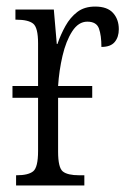

<svg xmlns="http://www.w3.org/2000/svg" viewBox="-20 -565 393 585"><path d="M29 0V-31H31Q66 -31 81 -43Q96 -55 96 -105V-267H18V-303H96V-433Q96 -481 81 -493Q66 -505 30 -505H27V-536H144L153 -431H155Q165 -460 179.5 -486Q194 -512 215.5 -528.5Q237 -545 270 -545Q307 -545 324.5 -525.5Q342 -506 342 -476Q342 -452 329.5 -437Q317 -422 289 -422Q289 -457 281.5 -478Q274 -499 246 -499Q219 -499 200 -469.5Q181 -440 170.5 -395Q160 -350 157 -303H261V-267H157V-103Q157 -54 171.5 -42.5Q186 -31 221 -31H237V0Z"/></svg>

Font: Noto Serif ExtraCondensed Light
Style: Regular
Weight: 300
Width: 2
Designer: Monotype Design Team
Foundry: Monotype Imaging Inc.
Version: Version 2.014; ttfautohint (v1.8.4.7-5d5b)